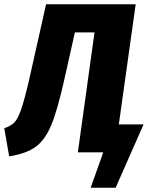

<svg xmlns="http://www.w3.org/2000/svg" viewBox="-47 -714 710 900"><path d="M626 -131 495 166H378L437 0H318L396 -562H304L254 -339Q222 -196 193 -127Q164 -58 120.5 -26Q77 6 -4 19L-27 -113Q5 -124 20.5 -140Q36 -156 51.5 -199.5Q67 -243 90 -342L169 -694H589L510 -131Z"/></svg>

Font: Fira Sans Condensed ExtraBold
Style: Italic
Weight: 800
Width: 3
Italic angle: -8°
Designer: bBox Type GmbH & Carrois Corporate GbR & Edenspiekermann AG
Foundry: bBox Type GmbH & Carrois Corporate GbR & Edenspiekermann AG
Version: Version 4.301